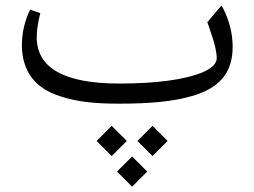

<svg xmlns="http://www.w3.org/2000/svg" viewBox="-20 -373 911 689"><path d="M508.3 242.7 454.1 188.5 399.9 242.7 454.1 296.9ZM581.5 132.8 527.3 78.6 473.1 132.8 527.3 187ZM435.1 132.8 380.9 78.6 326.7 132.8 380.9 187ZM407.7 -1C519.5 -1 601.6 -8.8 668.5 -28.3C767.1 -56.2 814.9 -111.8 814.9 -204.6C814.9 -251.5 803.7 -296.9 781.7 -340.8C778.8 -346.7 776.4 -350.6 773.9 -352.5L724.1 -293.5C733.9 -264.6 740.2 -245.6 743.7 -235.4C750 -215.3 757.8 -184.6 757.8 -165C757.8 -145.5 741.7 -128.9 709.5 -114.7C644.5 -86.4 537.1 -73.2 408.2 -73.2C210.4 -73.2 111.8 -128.9 111.8 -239.7C111.8 -263.7 116.2 -292.5 124.5 -325.7L87.9 -338.4C68.4 -297.4 58.6 -254.9 58.6 -210.9C58.6 -144.5 84 -94.7 124 -64C144 -48.3 168.9 -35.6 199.7 -26.4C260.3 -6.8 323.7 -1 407.7 -1Z"/></svg>

Font: Sahel Light
Style: Regular
Weight: 300
Foundry: Saber Rastikerdar (saber.rastikerdar@gmail.com)
Version: Version 3.4.0